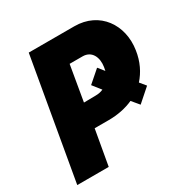

<svg xmlns="http://www.w3.org/2000/svg" viewBox="-161 -833 935 967"><g transform="rotate(-30 306.0 -350.0)"><path d="M493 -191 569 -258 541 -292C575 -330 600 -379 609 -441C630 -578 548 -700 401 -700H136L14 0H197L233 -204H314C367 -204 416 -214 458 -233ZM251 -343 286 -548H361C415 -548 436 -500 428 -448C427 -441 425 -434 424 -427L396 -462L326 -401L364 -353C351 -347 336 -344 320 -344Z"/></g></svg>

Font: Fixel Text 20240404 ExtraBold
Style: Italic
Weight: 800
Width: 4
Italic angle: -10°
Designer: AlfaBravo + MacPaw
Foundry: Kyrylo Tkachov, Marchela Mozhyna, Serhii Makarenko, Maria Weinstein, Zakhar Kryvoshyya
Version: Version 1.211;Glyphs 3.2 (3225)